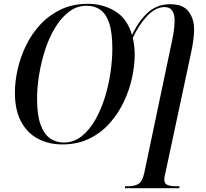

<svg xmlns="http://www.w3.org/2000/svg" viewBox="-20 -745 1078 1005"><path d="M306 11Q235 11 178.5 -19Q122 -49 90 -109Q58 -169 58 -260Q58 -318 72.5 -382.5Q87 -447 116.5 -507.5Q146 -568 191.5 -617Q237 -666 299 -695.5Q361 -725 440 -725Q519 -725 582.5 -686.5Q646 -648 671 -562Q710 -642 757.5 -682.5Q805 -723 871 -723Q938 -723 967 -685Q996 -647 996 -591Q996 -564 991.5 -532Q987 -500 980 -468L846 159Q840 181 840 194Q840 217 857.5 223.5Q875 230 905 230H920L918 240H633L635 230H650Q683 230 704 218Q725 206 735 161L871 -486Q881 -531 887.5 -568Q894 -605 894 -636Q894 -708 842 -708Q795 -708 751.5 -662.5Q708 -617 675 -547Q685 -506 685 -457Q685 -403 671.5 -339.5Q658 -276 629 -214Q600 -152 555 -101Q510 -50 448 -19.5Q386 11 306 11ZM314 1Q366 1 407 -31.5Q448 -64 478.5 -117.5Q509 -171 529 -235.5Q549 -300 558.5 -366.5Q568 -433 568 -489Q568 -575 551.5 -624Q535 -673 505 -694Q475 -715 434 -715Q382 -715 340.5 -683Q299 -651 267.5 -598.5Q236 -546 215.5 -482Q195 -418 184.5 -352Q174 -286 174 -228Q174 -142 192.5 -92Q211 -42 242.5 -20.5Q274 1 314 1Z"/></svg>

Font: Noto Serif Display SemiCondensed Medium
Style: Italic
Weight: 500
Width: 4
Italic angle: -12°
Designer: Monotype Design Team
Foundry: Monotype Imaging Inc.
Version: Version 2.009